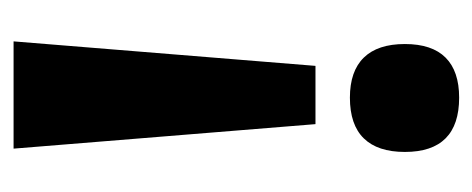

<svg xmlns="http://www.w3.org/2000/svg" viewBox="-232 -348 713 290"><g transform="rotate(90 125.0 -203.5)"><path d="M80 -323H168L205 133H43ZM128 -540Q210 -540 210 -458Q210 -417 189.5 -396Q169 -375 128 -375Q88 -375 67.5 -396Q47 -417 47 -458Q47 -499 67.5 -519.5Q88 -540 128 -540Z"/></g></svg>

Font: Bricolage Grotesque 36pt SemiCondensed
Style: Bold
Weight: 700
Width: 4
Designer: Mathieu Triay
Foundry: Atelier Triay
Version: Version 1.001;gftools[0.9.33.dev8+g029e19f]